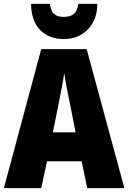

<svg xmlns="http://www.w3.org/2000/svg" viewBox="-20 -968 660 988"><path d="M429 0 400 -138H222L192 0H0L192 -715H426L620 0ZM340 -434Q332 -471 323.5 -515.5Q315 -560 311 -592Q306 -561 298 -517.5Q290 -474 282 -436L252 -287H369ZM481 -948Q480 -865 431.5 -816Q383 -767 309 -767Q233 -767 187 -813.5Q141 -860 140 -948H237Q242 -910 259 -895.5Q276 -881 309 -881Q340 -881 359 -895.5Q378 -910 383 -948Z"/></svg>

Font: Noto Sans Lao UI Cond Blk
Style: Regular
Weight: 900
Width: 3
Designer: Monotype Design Team
Foundry: Monotype Imaging Inc.
Version: Version 2.000; ttfautohint (v1.8.4.7-5d5b)